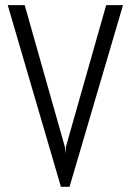

<svg xmlns="http://www.w3.org/2000/svg" viewBox="-20 -720 504 740"><path d="M230 -153.8 231.9 -127.9 233.9 -153.8 389.2 -700.2H454.1L248 0H214.8L9.8 -700.2H75.2Z"/></svg>

Font: Abel
Style: Regular
Weight: 400
Designer: Matthew Desmond
Foundry: Matthew Desmond
Version: Version 1.003